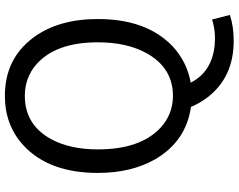

<svg xmlns="http://www.w3.org/2000/svg" viewBox="-115 -672 971 781"><g transform="rotate(-90 370.5 -281.5)"><path d="M153.3 -369.1Q153.3 -195.3 242.2 -113.3Q296.9 -63.5 371.1 -63.5Q483.4 -63.5 543 -168Q588.9 -249 588.9 -369.1Q588.9 -541 498 -620.1Q444.3 -666 371.1 -666Q253.9 -666 195.3 -559.6Q153.3 -482.4 153.3 -369.1ZM681.6 95.7 700.2 168Q654.3 183.6 594.7 183.6Q446.3 183.6 364.3 76.2Q340.8 44.9 326.2 9.8Q187.5 -9.8 114.3 -133.8Q57.6 -231.4 57.6 -369.1Q57.6 -567.4 168.9 -670.9Q251 -747.1 371.1 -747.1Q522.5 -747.1 608.4 -630.9Q683.6 -529.3 683.6 -369.1Q683.6 -170.9 573.2 -65.4Q510.7 -6.8 424.8 8.8Q468.8 95.7 579.1 106.4Q592.8 107.4 605.5 107.4Q644.5 107.4 681.6 95.7Z"/></g></svg>

Font: Taipei Sans TC Beta
Style: Regular
Weight: 400
Designer: JT Foundry
Foundry: JT Foundry
Version: Version 1.000